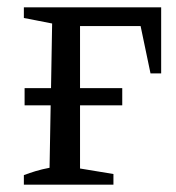

<svg xmlns="http://www.w3.org/2000/svg" viewBox="-20 -503 480 523"><path d="M45 0V-26Q61 -32 77.5 -37Q94 -42 115 -46L118 -216H47V-263H119L122 -439L45 -454V-483H419V-303H390L363 -432H198V-263H313V-216H198V-44L289 -29V0Z"/></svg>

Font: Piazzolla
Style: Regular
Weight: 400
Designer: Juan Pablo del Peral
Foundry: Huerta Tipografica
Version: Version 1.330